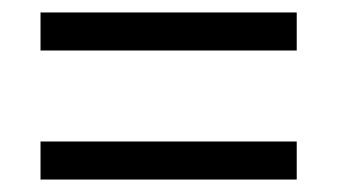

<svg xmlns="http://www.w3.org/2000/svg" viewBox="-20 -458 540 308"><path d="M45 -438H456V-377H45ZM45 -231H456V-170H45Z"/></svg>

Font: InconsolataGo
Style: Regular
Weight: 400
Designer: Raph Levien, Kirill Tkachev
Foundry: Cyreal
Version: Version 1.013